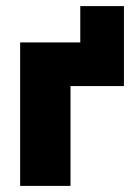

<svg xmlns="http://www.w3.org/2000/svg" viewBox="-20 -609 442 629"><path d="M46 -470H243V-589H386V-327H211V0H46Z"/></svg>

Font: Tilda Sans Black
Style: Regular
Weight: 900
Designer: ParaType Ltd
Foundry: ParaType Ltd
Version: Version 1.009